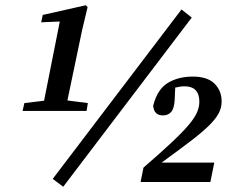

<svg xmlns="http://www.w3.org/2000/svg" viewBox="-20 -694 924 732"><path d="M66 -271 73 -301 148 -310 208 -612 137 -609 143 -637 307 -674 314 -667 293 -579 237 -311 315 -301 310 -271ZM221 18 181 -12 672 -658 711 -627ZM516 0 527 -55Q593 -112 635 -151.5Q677 -191 700 -218.5Q723 -246 731.5 -266.5Q740 -287 740 -306Q740 -365 683 -365Q668 -365 648 -360L646 -313Q644 -280 632.5 -267Q621 -254 601 -254Q567 -254 564 -291Q580 -354 620 -378Q660 -402 715 -402Q771 -402 798 -375Q825 -348 825 -307Q825 -283 813.5 -261.5Q802 -240 776 -214.5Q750 -189 706 -155.5Q662 -122 596 -74H797L782 0Z"/></svg>

Font: Source Serif 4 Semibold
Style: Italic
Weight: 600
Italic angle: -12°
Designer: Frank Grießhammer
Foundry: Adobe
Version: Version 4.005;hotconv 1.1.0;makeotfexe 2.6.0